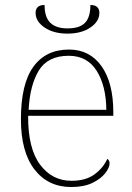

<svg xmlns="http://www.w3.org/2000/svg" viewBox="-20 -741 529 771"><path d="M266 10Q173 10 118.5 -60.5Q64 -131 64 -262Q64 -404 114 -473Q164 -542 257 -542Q340 -542 387.5 -475.5Q435 -409 435 -290V-276H93Q92 -146 140.5 -80.5Q189 -15 267 -15Q324 -15 359 -40.5Q394 -66 411 -103Q420 -97 420 -85Q420 -68 402.5 -45.5Q385 -23 351 -6.5Q317 10 266 10ZM407 -300Q406 -397 368 -457Q330 -517 256 -517Q172 -517 136 -458Q100 -399 95 -300ZM251 -606Q195 -606 159 -630.5Q123 -655 123 -689Q123 -721 159 -721Q159 -672 182 -649.5Q205 -627 251 -627Q300 -627 321.5 -649.5Q343 -672 343 -721Q379 -721 379 -689Q379 -655 343 -630.5Q307 -606 251 -606Z"/></svg>

Font: Noto Serif Thin
Style: Regular
Weight: 100
Designer: Monotype Design Team
Foundry: Monotype Imaging Inc.
Version: Version 2.015